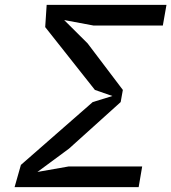

<svg xmlns="http://www.w3.org/2000/svg" viewBox="-20 -770 705 790"><path d="M476.5 -350 264 -158.5 134 -62.5 262 -85H565L550.5 0H40L66 -91.5L361.5 -350L442.5 -375L370.5 -400L166 -658.5L172 -750H665L650 -665H364.5L244 -687.5L340.5 -591.5L485.5 -400Z"/></svg>

Font: B612 Mono
Style: Italic
Weight: 400
Italic angle: -10°
Version: Version 1.005